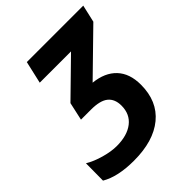

<svg xmlns="http://www.w3.org/2000/svg" viewBox="-204 -829 955 955"><g transform="rotate(-45 273.0 -352.0)"><path d="M0 -29 1 -150Q36 -129 84 -115.5Q132 -102 170 -102Q244 -102 286.5 -135Q329 -168 329 -228Q329 -274 300.5 -297.5Q272 -321 207 -321H137L158 -416L342 -596H122L149 -714H546L525 -622L308 -410Q386 -402 428.5 -357Q471 -312 471 -233Q471 -117 394 -53.5Q317 10 179 10Q66 10 0 -29Z"/></g></svg>

Font: Noto Sans Display
Style: Bold Italic
Weight: 700
Italic angle: -12°
Designer: Monotype Design team
Foundry: Monotype Imaging Inc.
Version: Version 1.000